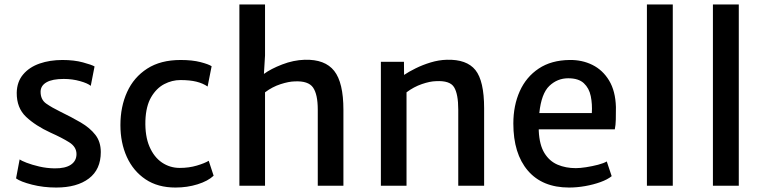

<svg xmlns="http://www.w3.org/2000/svg" viewBox="-20 -833 3423 861"><path d="M52 -33 68 -118Q75.5 -112.5 99.2 -103.2Q123 -94 156.2 -86.2Q189.5 -78.5 225 -78Q273 -77.5 298 -94.5Q323 -111.5 323 -142Q323 -174.5 290.2 -195Q257.5 -215.5 207 -238Q139.5 -269 97 -309Q54.5 -349 55 -417Q56 -466.5 83.8 -499.2Q111.5 -532 157.5 -548Q203.5 -564 260 -564Q312.5 -564 352 -553.2Q391.5 -542.5 404 -535L387 -448Q373.5 -459.5 339 -469.2Q304.5 -479 266 -479Q215 -479 189 -464.2Q163 -449.5 162 -423Q161.5 -386.5 187.2 -368.5Q213 -350.5 249 -333Q300.5 -308 342 -283.8Q383.5 -259.5 407.8 -228.2Q432 -197 432 -151Q432 -73 378.5 -32.5Q325 8 232 8Q174.5 8 123.5 -5Q72.5 -18 52 -33Z M520 -272Q520 -354.5 550 -420.5Q580 -486.5 640 -525.2Q700 -564 790 -564Q842.5 -564 879 -554.5Q915.5 -545 929 -536L911 -445Q890 -459.5 860.5 -466.8Q831 -474 789 -474Q751.5 -474 716.5 -455.8Q681.5 -437.5 658 -397.5Q634.5 -357.5 632 -292Q630 -223 650.2 -175.8Q670.5 -128.5 706.2 -104.2Q742 -80 786 -80Q827.5 -80 862.8 -90.5Q898 -101 916 -112L938 -45Q912.5 -21 866 -6.5Q819.5 8 767 8Q687.5 8 632.5 -29Q577.5 -66 548.8 -129.2Q520 -192.5 520 -272Z M1053.5 0V-813H1168.5V-584L1163.5 -501.5Q1195 -524.5 1245.5 -544Q1296 -563.5 1346.5 -565Q1437.5 -567.5 1478.8 -515Q1520 -462.5 1520 -340.5V0H1405V-341.5Q1405 -410 1383.8 -440.5Q1362.5 -471 1301.5 -468Q1275 -467.5 1238 -455.5Q1201 -443.5 1168.5 -419V0Z M1688 0V-556H1791.5L1792 -497Q1812.5 -511 1843.8 -526.5Q1875 -542 1911.2 -553Q1947.5 -564 1983.5 -565Q2073 -567.5 2112 -518.8Q2151 -470 2151 -347.5V0H2035V-341.5Q2035 -411.5 2016.2 -442Q1997.5 -472.5 1935 -469Q1908.5 -468.5 1872 -456Q1835.5 -443.5 1803 -419V0Z M2532 8Q2412 8 2347 -68Q2282 -144 2282 -279Q2282 -360 2310.8 -424Q2339.5 -488 2395.8 -525.5Q2452 -563 2534 -564Q2590 -565 2636.5 -542Q2683 -519 2711.5 -471.8Q2740 -424.5 2742 -353Q2742 -321.5 2741.5 -296.8Q2741 -272 2737 -253H2396Q2396 -249.5 2396 -246Q2399 -183 2421.5 -146.5Q2444 -110 2480.5 -94.5Q2517 -79 2562 -79Q2581 -79 2608.5 -83.2Q2636 -87.5 2661.8 -94.2Q2687.5 -101 2701 -109L2723 -43Q2704.5 -28 2672.8 -16.5Q2641 -5 2604 1.5Q2567 8 2532 8ZM2528 -482Q2479.5 -482 2443.5 -447.8Q2407.5 -413.5 2398.5 -326H2634Q2636.5 -366 2629.2 -401.8Q2622 -437.5 2598.2 -459.8Q2574.5 -482 2528 -482Z M2881 0V-813H2997V0Z M3177 0V-813H3293V0Z"/></svg>

Font: Merriweather Sans
Style: Regular
Weight: 400
Designer: Eben Sorkin
Foundry: Eben Sorkin
Version: Version 1.008; ttfautohint (v1.7.19-72a1) -l 8 -r 50 -G 200 